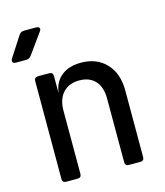

<svg xmlns="http://www.w3.org/2000/svg" viewBox="-117 -879 833 967"><g transform="rotate(-15 300.0 -395.0)"><path d="M108 0Q88 0 88 -20V-530Q88 -550 108 -550H166Q186 -550 186 -530V-445H187Q194 -499 232.5 -529.5Q271 -560 334 -560Q416 -560 465 -508Q514 -456 514 -368V-20Q514 0 494 0H435Q415 0 415 -20V-352Q415 -412 385 -444Q355 -476 303 -476Q249 -476 218 -442.5Q187 -409 187 -349V-20Q187 0 167 0ZM18 -645Q6 -645 2 -652.5Q-2 -660 5 -671L73 -776Q82 -790 100 -790H162Q175 -790 179 -782.5Q183 -775 175 -765L98 -658Q88 -645 72 -645Z"/></g></svg>

Font: Pitagon Sans Mono Medium
Style: Regular
Weight: 500
Monospace: yes
Designer: Travis Tran
Foundry: Pitagon
Version: Version 1.001; ttfautohint (v1.8.4.7-5d5b);gftools[0.9.26]